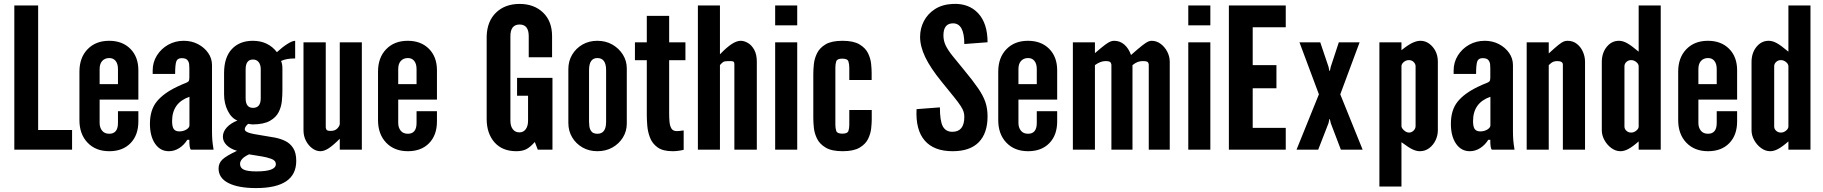

<svg xmlns="http://www.w3.org/2000/svg" viewBox="-20 -763 9297 979"><path d="M53 0H347.5V-100H174.5V-735H53Z M537.5 8Q605.5 8 645.5 -33Q685.5 -74 685.5 -144V-196H581.5V-136Q581.5 -81 537 -81Q513 -81 500.5 -96.8Q488 -112.5 488 -136V-255H685.5V-404.5Q685.5 -473 644.8 -514Q604 -555 536.5 -555Q468 -555 426.5 -512Q385 -469 385 -397.5V-150.5Q385 -79 426.5 -35.5Q468 8 537.5 8ZM488 -334V-411Q488 -437.5 501 -452Q514 -466.5 536 -467Q557.5 -467.5 569.5 -452.5Q581.5 -437.5 581.5 -411V-334Z M841 8Q869 8 893.8 -7.8Q918.5 -23.5 935 -50H945.5Q945 -8 953 0H1069Q1064 -30 1062.5 -50.2Q1061 -70.5 1061 -95V-431Q1061 -465 1041.5 -493Q1022 -521 989.5 -538Q957 -555 917 -555Q873.5 -555 837.5 -534.8Q801.5 -514.5 780 -480Q758.5 -445.5 758.5 -403.5V-386H873Q873 -433.5 879 -450Q885 -466.5 906.5 -466.5Q927.5 -466.5 935.5 -456.8Q943.5 -447 944.5 -434.8Q945.5 -422.5 945.5 -414.5V-368Q945.5 -353.5 941.5 -348.5Q937.5 -343.5 924.2 -338.8Q911 -334 882.5 -320.5Q813.5 -287.5 779 -244.8Q744.5 -202 744.5 -132Q744.5 -68.5 770.8 -30.2Q797 8 841 8ZM894.5 -93Q874.5 -93 866 -105Q857.5 -117 857.5 -145.5Q857.5 -239 946 -269.5V-124Q946 -112 930.2 -102.5Q914.5 -93 894.5 -93Z M1285.5 196Q1490.5 196 1490.5 57.5Q1490.5 16.5 1475.2 -7.5Q1460 -31.5 1435.2 -43.8Q1410.5 -56 1381.5 -61.5Q1352.5 -67 1325 -71Q1264.5 -80 1246.2 -87Q1228 -94 1228 -103.5Q1228 -110.5 1233.2 -118.5Q1238.5 -126.5 1245.5 -131.5Q1247 -131 1257.2 -129.8Q1267.5 -128.5 1268 -128.5Q1325 -129 1356.2 -146.8Q1387.5 -164.5 1401 -191.5Q1414.5 -218.5 1417.2 -248Q1420 -277.5 1420 -302V-413.5Q1420 -438 1413 -452Q1439 -465 1485 -465V-555Q1471 -555 1445.5 -539Q1420 -523 1392 -497Q1347 -555 1269 -555Q1202 -555 1162.2 -512.8Q1122.5 -470.5 1122.5 -390V-282.5Q1122.5 -235.5 1141.5 -197.8Q1160.5 -160 1190.5 -148.5Q1155.5 -134.5 1136 -112.8Q1116.5 -91 1116.5 -66Q1116.5 -42 1135.5 -23Q1154.5 -4 1188.5 6Q1134 31.5 1114.2 50.2Q1094.5 69 1094.5 96Q1094.5 145 1145 170.5Q1195.5 196 1285.5 196ZM1270 -213Q1232.5 -213 1232.5 -262V-409.5Q1232.5 -459.5 1270 -459.5Q1288.5 -459.5 1299 -446.2Q1309.5 -433 1309.5 -409.5V-262Q1309.5 -213 1270 -213ZM1287.5 111Q1242.5 111 1223.2 102Q1204 93 1204 73Q1204 45 1250 24L1317.5 35Q1339.5 38.5 1363 46.8Q1386.5 55 1386.5 74Q1386.5 111 1287.5 111Z M1613.5 8Q1633 8 1655.8 -6.8Q1678.5 -21.5 1712.5 -55.5V0H1825V-547H1712.5V-131.5Q1712.5 -122 1700.8 -108.8Q1689 -95.5 1665.5 -95.5Q1647 -95.5 1644 -103Q1641 -110.5 1641 -113.5V-547H1527.5V-99Q1527.5 -69 1540.2 -44.8Q1553 -20.5 1572.8 -6.2Q1592.5 8 1613.5 8Z M2060 8Q2128 8 2168 -33Q2208 -74 2208 -144V-196H2104V-136Q2104 -81 2059.5 -81Q2035.5 -81 2023 -96.8Q2010.5 -112.5 2010.5 -136V-255H2208V-404.5Q2208 -473 2167.2 -514Q2126.5 -555 2059 -555Q1990.5 -555 1949 -512Q1907.5 -469 1907.5 -397.5V-150.5Q1907.5 -79 1949 -35.5Q1990.5 8 2060 8ZM2010.5 -334V-411Q2010.5 -437.5 2023.5 -452Q2036.5 -466.5 2058.5 -467Q2080 -467.5 2092 -452.5Q2104 -437.5 2104 -411V-334Z M2613 8Q2642.5 8 2662.5 -1.8Q2682.5 -11.5 2707 -39L2722 0H2797V-366H2616.5V-275H2672.5V-147.5Q2672.5 -120.5 2660.8 -104.2Q2649 -88 2628.5 -88Q2607 -88 2594.8 -104Q2582.5 -120 2582.5 -147.5V-578.5Q2582.5 -638 2629.5 -638Q2676 -638 2676 -578.5V-471H2795V-578.5Q2795 -655 2749 -699Q2703 -743 2629.5 -743Q2555.5 -743 2509.8 -699.2Q2464 -655.5 2461.5 -578.5V-156.5Q2461.5 -83 2501.2 -37.5Q2541 8 2613 8Z M3026 8Q3069 8 3102.8 -11Q3136.5 -30 3156.2 -62Q3176 -94 3176 -133V-414Q3176 -452.5 3156 -484.5Q3136 -516.5 3102.2 -535.8Q3068.5 -555 3026 -555Q2983.5 -555 2950 -535.8Q2916.5 -516.5 2897.2 -483.8Q2878 -451 2878 -411V-136Q2878 -95.5 2897.2 -63Q2916.5 -30.5 2950 -11.2Q2983.5 8 3026 8ZM3026.5 -81Q3005 -81 2996 -92.5Q2987 -104 2985.2 -118.5Q2983.5 -133 2983.5 -141.5V-405.5Q2983.5 -467 3026 -467Q3070.5 -467 3070.5 -405.5V-141.5Q3070.5 -81 3026.5 -81Z M3409.5 8Q3436 8 3466 1V-98Q3450 -96 3444 -95.2Q3438 -94.5 3431 -94.5Q3411.5 -94.5 3403.5 -108Q3395.5 -121.5 3393.8 -142Q3392 -162.5 3392 -184V-456H3475V-547H3392V-682H3278V-547H3217.5V-456H3278V-176Q3278 -153 3280.5 -121.8Q3283 -90.5 3294.5 -60.8Q3306 -31 3333 -11.5Q3360 8 3409.5 8Z M3538.5 0H3651V-431Q3665.5 -448.5 3675.5 -450Q3685.5 -451.5 3704.5 -451.5Q3714.5 -451.5 3719.5 -449Q3724.5 -446.5 3724.5 -434V0H3839V-448Q3839 -485.5 3825.8 -509.2Q3812.5 -533 3793.5 -544Q3774.5 -555 3757 -555Q3736.5 -555 3711 -538.5Q3685.5 -522 3651 -486V-735H3538.5Z M3932.5 -634H4045V-735H3932.5ZM3932.5 0H4045V-547H3932.5Z M4276.5 8Q4332 8 4362.8 -10Q4393.5 -28 4406.5 -55Q4419.5 -82 4422.2 -109.2Q4425 -136.5 4425 -154.5V-202H4310.5V-126Q4310.5 -109 4306 -95.2Q4301.5 -81.5 4275 -81.5Q4248.5 -81.5 4244 -95.5Q4239.5 -109.5 4239.5 -126V-418Q4239.5 -436.5 4244 -450.2Q4248.5 -464 4274.5 -464Q4301.5 -464 4306 -449.8Q4310.5 -435.5 4310.5 -418V-355H4424.5V-392.5Q4424.5 -410.5 4421.8 -437.8Q4419 -465 4406 -491.8Q4393 -518.5 4362.2 -536.8Q4331.5 -555 4276 -555Q4220 -555 4189.5 -536.8Q4159 -518.5 4145.8 -491Q4132.5 -463.5 4129.8 -435.2Q4127 -407 4127 -387.5V-159.5Q4127 -140 4129.8 -112Q4132.5 -84 4145.8 -56.5Q4159 -29 4189.8 -10.5Q4220.5 8 4276.5 8Z M4837.5 8Q4926 8 4970.8 -38Q5015.5 -84 5015.5 -169.5Q5015.5 -209.5 5004.5 -242.2Q4993.5 -275 4967.2 -313.2Q4941 -351.5 4895 -407Q4860.5 -449 4837.2 -477.8Q4814 -506.5 4802.2 -530.8Q4790.5 -555 4790.5 -582.5Q4790.5 -644 4839.5 -644Q4897 -644 4897 -538.5L5015.5 -547.5Q5015.5 -644 4967.5 -695.5Q4919.5 -747 4838 -743Q4784.5 -740.5 4747.2 -716.5Q4710 -692.5 4690.8 -655.2Q4671.5 -618 4671.5 -575Q4671.5 -526.5 4698 -471.2Q4724.5 -416 4781.5 -346Q4820.5 -298 4843.8 -269.2Q4867 -240.5 4878.2 -223Q4889.5 -205.5 4893.2 -193.5Q4897 -181.5 4897 -167Q4897 -91 4836 -91Q4802.5 -91 4787.5 -118.5Q4772.5 -146 4772.5 -215.5L4653.5 -206.5Q4648 -101 4695 -46.5Q4742 8 4837.5 8Z M5222.5 8Q5290.5 8 5330.5 -33Q5370.5 -74 5370.5 -144V-196H5266.5V-136Q5266.5 -81 5222 -81Q5198 -81 5185.5 -96.8Q5173 -112.5 5173 -136V-255H5370.5V-404.5Q5370.5 -473 5329.8 -514Q5289 -555 5221.5 -555Q5153 -555 5111.5 -512Q5070 -469 5070 -397.5V-150.5Q5070 -79 5111.5 -35.5Q5153 8 5222.5 8ZM5173 -334V-411Q5173 -437.5 5186 -452Q5199 -466.5 5221 -467Q5242.5 -467.5 5254.5 -452.5Q5266.5 -437.5 5266.5 -411V-334Z M5852 -555Q5844 -555 5834.8 -551.2Q5825.5 -547.5 5806 -532.5Q5786.5 -517.5 5747 -482.5Q5735 -516.5 5712.8 -535.8Q5690.5 -555 5661 -555Q5651.5 -555 5641.8 -551.2Q5632 -547.5 5614.2 -534.2Q5596.5 -521 5563 -492V-547H5450.5V0H5563V-431Q5591.5 -451.5 5617 -451.5Q5639.5 -451.5 5643.2 -443.8Q5647 -436 5647 -433V0H5754.5V-431Q5769 -442.5 5781 -447Q5793 -451.5 5807 -451.5Q5830 -451.5 5833.8 -444.8Q5837.5 -438 5837.5 -434V0H5944.5V-448Q5944.5 -474.5 5932 -499Q5919.5 -523.5 5898.5 -539.2Q5877.5 -555 5852 -555Z M6039 -634H6151.5V-735H6039ZM6039 0H6151.5V-547H6039Z M6246 0H6536V-111H6367.5V-313H6488.5V-431H6367.5V-624H6536V-735H6246Z M6591 0H6701.5L6754 -135L6758.5 -155.5H6761L6765.5 -135L6817 0H6928L6814 -282L6912.5 -547H6806.5L6765.5 -422.5L6761 -401.5H6758.5L6754 -422.5L6712 -547H6606L6705 -282Z M7013.5 188H7126V-38Q7163.5 -10 7183 -1Q7202.5 8 7219.5 8Q7246.5 8 7267.2 -7.5Q7288 -23 7299.8 -47.5Q7311.5 -72 7311.5 -99V-448Q7311.5 -493.5 7284.8 -524.2Q7258 -555 7222.5 -555Q7203.5 -555 7180.8 -544Q7158 -533 7126 -507V-547H7013.5ZM7165 -87Q7151 -87 7138.5 -98.8Q7126 -110.5 7126 -120V-425.5Q7126 -437 7137.8 -446.8Q7149.5 -456.5 7164 -456.5Q7178.5 -456.5 7188.2 -446.8Q7198 -437 7198 -425.5V-120Q7198 -107 7187.8 -97Q7177.5 -87 7165 -87Z M7474.5 8Q7502.5 8 7527.2 -7.8Q7552 -23.5 7568.5 -50H7579Q7578.5 -8 7586.5 0H7702.5Q7697.5 -30 7696 -50.2Q7694.5 -70.5 7694.5 -95V-431Q7694.5 -465 7675 -493Q7655.5 -521 7623 -538Q7590.5 -555 7550.5 -555Q7507 -555 7471 -534.8Q7435 -514.5 7413.5 -480Q7392 -445.5 7392 -403.5V-386H7506.5Q7506.5 -433.5 7512.5 -450Q7518.5 -466.5 7540 -466.5Q7561 -466.5 7569 -456.8Q7577 -447 7578 -434.8Q7579 -422.5 7579 -414.5V-368Q7579 -353.5 7575 -348.5Q7571 -343.5 7557.8 -338.8Q7544.5 -334 7516 -320.5Q7447 -287.5 7412.5 -244.8Q7378 -202 7378 -132Q7378 -68.5 7404.2 -30.2Q7430.5 8 7474.5 8ZM7528 -93Q7508 -93 7499.5 -105Q7491 -117 7491 -145.5Q7491 -239 7579.5 -269.5V-124Q7579.5 -112 7563.8 -102.5Q7548 -93 7528 -93Z M7764.5 0H7877V-431Q7891 -444.5 7900 -448Q7909 -451.5 7920 -451.5Q7949 -451.5 7949 -433.5V0H8062V-448Q8062 -474.5 8051.2 -499Q8040.5 -523.5 8020.5 -539.2Q8000.5 -555 7972.5 -555Q7962.5 -555 7953 -551.2Q7943.5 -547.5 7926.5 -534Q7909.5 -520.5 7877 -490.5V-547H7764.5Z M8243 8Q8262 8 8283.8 -3.8Q8305.5 -15.5 8335.5 -42V0H8448V-735H8335.5V-499.5Q8297.5 -531.5 8276 -543.2Q8254.5 -555 8235 -555Q8198 -555 8173 -524.5Q8148 -494 8147.5 -448V-99Q8147.5 -73 8161 -48.5Q8174.5 -24 8196.2 -8Q8218 8 8243 8ZM8297 -87Q8283 -87 8273 -96.2Q8263 -105.5 8263 -117.5V-425Q8263 -438 8273 -447.2Q8283 -456.5 8297 -456.5Q8311.5 -456.5 8323.5 -446.5Q8335.5 -436.5 8335.5 -425V-117.5Q8335.5 -107 8323.5 -97Q8311.5 -87 8297 -87Z M8689.5 8Q8757.5 8 8797.5 -33Q8837.5 -74 8837.5 -144V-196H8733.5V-136Q8733.5 -81 8689 -81Q8665 -81 8652.5 -96.8Q8640 -112.5 8640 -136V-255H8837.5V-404.5Q8837.5 -473 8796.8 -514Q8756 -555 8688.5 -555Q8620 -555 8578.5 -512Q8537 -469 8537 -397.5V-150.5Q8537 -79 8578.5 -35.5Q8620 8 8689.5 8ZM8640 -334V-411Q8640 -437.5 8653 -452Q8666 -466.5 8688 -467Q8709.5 -467.5 8721.5 -452.5Q8733.5 -437.5 8733.5 -411V-334Z M9006.5 8Q9025.5 8 9047.2 -3.8Q9069 -15.5 9099 -42V0H9211.5V-735H9099V-499.5Q9061 -531.5 9039.5 -543.2Q9018 -555 8998.5 -555Q8961.5 -555 8936.5 -524.5Q8911.5 -494 8911 -448V-99Q8911 -73 8924.5 -48.5Q8938 -24 8959.8 -8Q8981.5 8 9006.5 8ZM9060.5 -87Q9046.5 -87 9036.5 -96.2Q9026.5 -105.5 9026.5 -117.5V-425Q9026.5 -438 9036.5 -447.2Q9046.5 -456.5 9060.5 -456.5Q9075 -456.5 9087 -446.5Q9099 -436.5 9099 -425V-117.5Q9099 -107 9087 -97Q9075 -87 9060.5 -87Z"/></svg>

Font: League Gothic SemiExpanded
Style: Regular
Weight: 400
Width: 6
Designer: The League of Moveable Type
Version: Version 1.600; ttfautohint (v1.8.3)